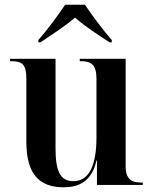

<svg xmlns="http://www.w3.org/2000/svg" viewBox="-20 -786 650 816"><path d="M143 -616V-606H152C192 -633 257 -675 299 -711C338 -676 408 -630 446 -606H455V-616C420 -655 371 -721 341 -766H257C227 -721 178 -655 143 -616ZM251 10C312 10 370 -13 390 -104H392V0H587V-10H583C540 -10 514 -22 514 -81V-536H319V-526H322C366 -526 390 -513 390 -452V-203C390 -88 361 -16 292 -16C236 -16 216 -58 216 -156V-536H23V-526H26C75 -526 92 -513 92 -450V-184C92 -48 145 10 251 10Z"/></svg>

Font: Noto Serif Display SemiCondensed SemiBold
Style: Regular
Weight: 600
Width: 4
Designer: Monotype Design Team
Foundry: Monotype Imaging Inc.
Version: Version 2.009